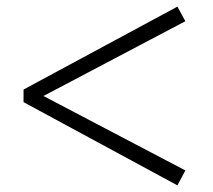

<svg xmlns="http://www.w3.org/2000/svg" viewBox="-20 -655 643 579"><path d="M51 -347V-385L515 -635L539 -591L93 -356V-375L539 -141L515 -96Z"/></svg>

Font: Noto Serif TC
Style: Bold
Weight: 700
Designer: Ryoko NISHIZUKA 西塚涼子 (kana & ideographs); Frank Grießhammer (Latin, Greek & Cyrillic); Wenlong ZHANG 张文龙 (bopomofo); San
Foundry: Adobe
Version: Version 2.002-H1;hotconv 1.1.0;makeotfexe 2.6.0